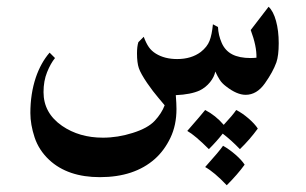

<svg xmlns="http://www.w3.org/2000/svg" viewBox="-20 -287 906 569"><path d="M806 -159Q806 -122 799 -102Q789 -74 765 -40Q741 -6 708 -6Q682 -6 650 -31Q638 -40 631.5 -50Q625 -60 618 -75Q615 -59 602.5 -43.5Q590 -28 572 -19Q546 -7 501 -5Q503 21 503 36Q503 84 485 121.5Q467 159 439 184Q378 238 276 238Q181 238 126 187Q95 158 82.5 120Q70 82 70 48Q70 -9 86 -57Q101 -101 127 -131L143 -115Q130 -99 119.5 -73Q109 -47 109 -14Q109 48 164 86Q215 121 285 121Q329 121 373 107Q418 93 438.5 71Q459 49 468 25Q465 21 449.5 3Q434 -15 416 -41Q397 -69 391.5 -85Q386 -101 386 -129Q386 -149 390 -162L406 -178Q413 -159 421 -147.5Q429 -136 442 -128Q468 -112 505 -112Q547 -112 575 -133Q594 -148 601 -166Q608 -184 611 -215L626 -207Q627 -183 637 -160Q647 -137 668 -126Q689 -115 723 -115Q730 -115 734.5 -115.5Q739 -116 740 -116Q741 -150 723 -198L776 -267Q790 -254 798 -225Q806 -196 806 -159ZM588 39Q619 55 643 83Q670 54 680 39Q698 48 716.5 64Q735 80 744 94Q720 127 691 155Q665 128 640 109Q623 131 599 155Q558 114 535 101Q577 53 588 39ZM641 145Q659 155 677.5 171Q696 187 705 201Q684 230 652 262Q615 223 588 208Q631 160 641 145Z"/></svg>

Font: Katibeh
Style: Regular
Weight: 400
Designer: Arabic design by Kourosh Beigpour, Latin design by Eduardo Tunni, engineering by Lasse Fister
Version: Version 1.0010g